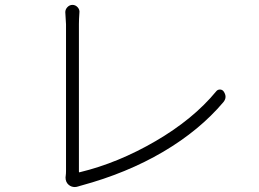

<svg xmlns="http://www.w3.org/2000/svg" viewBox="-20 -754 1040 771"><path d="M295.9 -5.9Q287.1 -2.9 280.3 -2.9Q266.6 -2.9 255.9 -11.7Q243.2 -22.5 243.2 -41Q243.2 -44.9 244.1 -49.8Q245.1 -56.6 245.1 -67.4V-656.2L242.2 -705.1Q242.2 -715.8 250 -724.6Q258.8 -734.4 271 -734.4Q283.2 -734.4 292 -724.6Q300.8 -714.8 298.8 -702.1Q296.9 -675.8 296.9 -657.2V-65.4Q296.9 -60.5 300.8 -62.5Q454.1 -99.6 605 -187.5Q755.9 -275.4 847.7 -386.7Q853.5 -394.5 863.3 -394.5Q873 -394.5 878.9 -385.7Q885.7 -375 885.7 -365.2Q885.7 -354.5 877 -343.8Q781.2 -230.5 635.3 -144.5Q489.3 -58.6 305.7 -8.8Q303.7 -8.8 300.3 -7.3Q296.9 -5.9 295.9 -5.9Z"/></svg>

Font: Gen Jyuu Gothic L Monospace Light
Style: Regular
Weight: 300
Designer: [Source Han Sans]
Ryoko NISHIZUKA  (kana & ideographs); Paul D. Hunt (Latin, Greek & Cyrillic); Wenlong ZHANG  (bopomofo
Version: Version 1.002.20150607